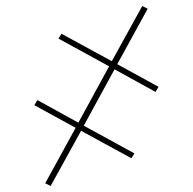

<svg xmlns="http://www.w3.org/2000/svg" viewBox="-20 -471 640 637"><path d="M148 146 130 137 231 -47 94 -122 104 -139 240 -64 342 -251 174 -343 184 -359 351 -268 452 -451 470 -442 369 -258 506 -183 496 -166 360 -241 258 -54 426 38 416 54 249 -37Z"/></svg>

Font: Zed Sans Thin Extended
Style: Regular
Weight: 100
Width: 7
Designer: Belleve Invis
Foundry: Belleve Invis
Version: Version 1.0.0; ttfautohint (v1.8.4)